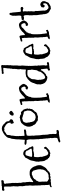

<svg xmlns="http://www.w3.org/2000/svg" viewBox="1084 -1994 1066 3327"><g transform="rotate(-90 1616.5 -331.0)"><path d="M123 -302.7Q123 -288.1 133.8 -288.1Q138.7 -288.1 141.6 -292.5Q144.5 -296.9 153.8 -303.2Q163.1 -309.6 177.2 -317.9Q191.4 -326.2 203.1 -336.9Q205.1 -335.9 210 -335.9Q214.8 -335.9 219.7 -338.9Q224.6 -341.8 235.8 -345.7Q247.1 -349.6 270.5 -349.6Q293.9 -349.6 303.2 -349.1Q312.5 -348.6 319.3 -345.7Q326.2 -342.8 328.1 -343.3Q330.1 -343.8 332 -342.3Q334 -340.8 335 -339.4Q335.9 -337.9 337.9 -336.4Q339.8 -335 341.8 -335.4Q343.8 -335.9 345.2 -335Q346.7 -334 351.6 -329.1Q356.4 -324.2 361.3 -318.8Q366.2 -313.5 371.1 -307.6Q376 -301.8 379.4 -298.3Q382.8 -294.9 385.7 -286.1Q388.7 -277.3 393.6 -273.4Q395.5 -266.6 397 -260.3Q398.4 -253.9 400.4 -248L404.3 -243.2Q405.3 -240.2 408.2 -232.9Q411.1 -225.6 412.6 -218.3Q414.1 -210.9 415.5 -204.1Q417 -197.3 417 -189.5V-171.9Q417 -161.1 415 -150.4L411.1 -147.5Q409.2 -142.6 409.2 -137.7Q409.2 -132.8 400.4 -124Q395.5 -114.3 390.1 -101.1Q384.8 -87.9 374 -83Q374 -78.1 372.1 -74.7Q370.1 -71.3 369.1 -66.4Q363.3 -64.5 361.3 -62.5Q359.4 -60.5 354.5 -61.5Q350.6 -59.6 350.1 -55.2Q349.6 -50.8 346.2 -50.8Q342.8 -50.8 338.4 -45.9Q334 -41 326.2 -41Q323.2 -30.3 314.9 -26.4Q306.6 -22.5 302.7 -11.7Q263.7 7.8 255.4 7.8Q247.1 7.8 239.3 2.9Q235.4 2.9 230.5 5.9Q225.6 8.8 219.2 10.7Q212.9 12.7 202.6 12.7Q192.4 12.7 189.5 9.8Q186.5 6.8 182.1 6.8Q177.7 6.8 174.8 11.2Q171.9 15.6 167 18.6Q155.3 14.6 139.2 14.6Q123 14.6 108.4 22.5Q104.5 19.5 100.6 19.5L84 22.5L76.2 19.5Q69.3 19.5 61.5 24.4Q53.7 29.3 53.7 30.8Q53.7 32.2 50.8 32.2Q47.9 32.2 36.1 28.3L35.2 21.5Q35.2 4.9 67.4 -2.9Q76.2 -4.9 81.1 -7.8Q74.2 -23.4 74.2 -37.1V-68.4L72.3 -72.3L74.2 -79.1L70.3 -94.7L72.3 -108.4L70.3 -122.1L72.3 -135.7Q72.3 -139.6 70.8 -144Q69.3 -148.4 67.9 -157.2Q66.4 -166 66.9 -180.2Q67.4 -194.3 66.4 -208L64.5 -222.7L66.4 -237.3L62.5 -296.9L66.4 -343.8L64.5 -349.6Q66.4 -351.6 66.4 -355Q66.4 -358.4 64.9 -361.8Q63.5 -365.2 62 -376Q60.5 -386.7 62 -407.2Q63.5 -427.7 55.7 -444.3V-458Q55.7 -468.8 51.8 -476.6Q54.7 -486.3 54.7 -501L53.7 -527.3Q52.7 -538.1 50.3 -547.9Q47.9 -557.6 47.9 -569.3L51.8 -584L49.8 -595.7L53.7 -629.9L49.8 -652.3V-665L45.9 -683.6L47.9 -694.3Q47.9 -696.3 45.9 -702.1L47.9 -709Q47.9 -728.5 46.9 -748Q45.9 -767.6 47.9 -788.1Q43 -790 35.6 -791.5Q28.3 -793 24.4 -797.9Q15.6 -795.9 7.8 -791.5Q0 -787.1 -6.8 -787.1Q-13.7 -787.1 -16.6 -789.1Q-19.5 -791 -20.5 -790.5Q-21.5 -790 -24.4 -792.5Q-27.3 -794.9 -27.3 -805.7Q-27.3 -816.4 -19 -823.2Q-10.7 -830.1 -2.4 -829.1Q5.9 -828.1 16.6 -828.1L22.5 -830.1L42 -829.1Q56.6 -829.1 60.5 -835.9Q65.4 -835 69.3 -835H79.1Q100.6 -835 125 -837.9L142.6 -841.8Q147.5 -841.8 150.9 -837.9Q154.3 -834 159.2 -832L153.3 -806.6Q145.5 -802.7 139.2 -799.3Q132.8 -795.9 125.5 -795.9Q118.2 -795.9 112.3 -797.9Q107.4 -795.9 104 -792Q100.6 -788.1 95.7 -786.1Q94.7 -783.2 95.2 -780.3Q95.7 -777.3 95.7 -773.4Q95.7 -769.5 93.8 -768.6Q101.6 -752.9 101.6 -742.2V-740.2L99.6 -739.3V-738.3Q103.5 -726.6 103 -715.3Q102.5 -704.1 104 -690.9Q105.5 -677.7 107.9 -665Q110.4 -652.3 110.4 -637.7L108.4 -621.1L110.4 -593.8L108.4 -565.4L112.3 -521.5L110.4 -508.8Q110.4 -500 113.3 -492.2Q121.1 -469.7 121.1 -448.2L119.1 -433.6Q119.1 -425.8 121.1 -418.9Q123 -412.1 124.5 -405.8Q126 -399.4 125.5 -393.6Q125 -387.7 125 -382.8L128.9 -349.6Q128.9 -347.7 127.4 -345.2Q126 -342.8 126.5 -339.4Q127 -335.9 127 -333L124 -318.4Q124 -314.5 127 -314.5Q123 -308.6 123 -302.7ZM323.2 -81.1Q344.7 -114.3 341.8 -140.6Q346.7 -149.4 346.7 -159.2L345.7 -197.3Q345.7 -208 341.3 -221.2Q336.9 -234.4 334 -245.1L332 -255.9Q330.1 -263.7 326.7 -271.5Q323.2 -279.3 322.3 -287.1Q311.5 -293.9 293.9 -311.5Q282.2 -309.6 271.5 -311.5Q260.7 -313.5 252.9 -310.5Q245.1 -307.6 239.3 -303.7Q233.4 -299.8 228 -297.9Q222.7 -295.9 218.3 -295.9Q213.9 -295.9 209.5 -293.9Q205.1 -292 203.1 -288.6Q201.2 -285.2 195.3 -287.1Q192.4 -282.2 189.9 -277.8Q187.5 -273.4 179.7 -273.4Q177.7 -264.6 172.4 -259.3Q167 -253.9 165 -245.1Q161.1 -242.2 157.2 -240.2Q153.3 -238.3 149.4 -235.4Q148.4 -221.7 140.6 -210.9Q128.9 -196.3 128.9 -175.8V-164.1L131.8 -154.3L130.9 -140.6Q130.9 -134.8 133.8 -120.1Q131.8 -116.2 131.8 -108.4L133.8 -77.1L131.8 -46.9Q139.6 -44.9 143.6 -38.6Q147.5 -32.2 156.2 -31.2Q157.2 -29.3 159.2 -27.8Q161.1 -26.4 163.1 -24.4Q170.9 -23.4 175.8 -20.5Q180.7 -17.6 187.5 -15.6Q211.9 -22.5 227.5 -22.5Q231.4 -19.5 234.4 -19.5Q237.3 -19.5 238.8 -21.5Q240.2 -23.4 243.2 -24.4Q246.1 -25.4 248.5 -24.4Q251 -23.4 252.9 -23.4L254.9 -24.4Q256.8 -24.4 257.8 -26.4Q259.8 -30.3 275.4 -35.2Q291 -40 293 -46.9Q295.9 -57.6 308.6 -64.5Q311.5 -66.4 318.4 -74.2L322.3 -76.2Q323.2 -77.1 323.2 -81.1Z M697.3 -391.6 725.6 -351.6V-349.6Q725.6 -335 733.9 -325.2Q742.2 -315.4 747.1 -301.8Q744.1 -297.9 741.2 -294.9Q738.3 -292 736.3 -287.1Q729.5 -285.2 726.6 -285.2L710.9 -286.1Q705.1 -286.1 701.2 -283.2Q696.3 -286.1 689.5 -286.1H677.7Q668 -286.1 661.1 -289.1Q657.2 -288.1 655.3 -283.2Q653.3 -278.3 641.6 -278.8Q629.9 -279.3 624.5 -277.8Q619.1 -276.4 616.2 -274.9Q613.3 -273.4 607.4 -273.4L587.9 -275.4H564.5Q555.7 -261.7 555.7 -203.1L562.5 -160.2L561.5 -139.6Q561.5 -128.9 563.5 -127Q570.3 -118.2 570.3 -107.9Q570.3 -97.7 575.7 -86.9Q581.1 -76.2 582.5 -69.8Q584 -63.5 587.9 -53.7Q591.8 -43.9 602.1 -35.6Q612.3 -27.3 625.5 -27.3Q638.7 -27.3 647.9 -34.7Q657.2 -42 662.6 -44.9Q668 -47.9 668.9 -47.4Q669.9 -46.9 673.3 -48.8Q676.8 -50.8 685.1 -58.6Q693.4 -66.4 695.3 -69.3Q697.3 -72.3 699.2 -77.6Q701.2 -83 704.6 -92.8Q708 -102.5 714.8 -102.5Q721.7 -102.5 729 -92.3Q736.3 -82 736.3 -71.8Q736.3 -61.5 725.1 -55.7Q713.9 -49.8 710.9 -39.1Q695.3 -32.2 692.9 -25.9Q690.4 -19.5 688 -18.1Q685.5 -16.6 684.6 -17.1Q683.6 -17.6 681.6 -17.6Q679.7 -17.6 679.7 -13.7Q673.8 -9.8 668 -3.9Q656.2 -7.8 644.5 0.5Q632.8 8.8 622.1 8.8Q611.3 8.8 602.5 1Q597.7 2.9 591.8 2.9Q585.9 2.9 580.1 4.9Q572.3 -2.9 562.5 -6.8Q552.7 -10.7 543 -15.6Q541 -21.5 538.6 -22Q536.1 -22.5 538.1 -29.3Q534.2 -31.2 530.8 -33.2Q527.3 -35.2 523.4 -37.1Q520.5 -43.9 512.7 -51.8V-64.5Q504.9 -67.4 502.4 -76.7Q500 -85.9 492.2 -90.8Q491.2 -102.5 487.8 -113.8Q484.4 -125 484.4 -136.7V-154.3L477.5 -195.3V-203.1L480.5 -211.9L477.5 -220.7L484.4 -261.7L488.3 -267.6Q493.2 -293 496.6 -313.5Q500 -334 510.3 -353Q520.5 -372.1 531.2 -389.2Q542 -406.2 544.9 -420.9Q574.2 -444.3 604.5 -460.9Q609.4 -459 612.3 -459L627.9 -461.9Q636.7 -461.9 648.4 -450.2L659.2 -452.1H663.1Q665 -449.2 665.5 -445.3Q666 -441.4 669.9 -440.4Q680.7 -431.6 683.1 -419.4Q685.5 -407.2 697.3 -400.4ZM669.9 -309.6 703.1 -316.4V-320.3Q703.1 -326.2 701.7 -332Q700.2 -337.9 699.2 -343.8Q693.4 -350.6 688 -354.5Q682.6 -358.4 683.6 -369.1Q674.8 -372.1 672.4 -381.8Q669.9 -391.6 668 -400.4Q666 -400.4 666 -404.3Q659.2 -409.2 656.2 -412.1Q645.5 -422.9 622.6 -422.9Q599.6 -422.9 593.3 -417.5Q586.9 -412.1 580.1 -388.2Q573.2 -364.3 567.9 -348.1Q562.5 -332 562.5 -315.4V-309.6L593.8 -305.7L616.2 -307.6L624 -305.7L639.6 -309.6L653.3 -307.6L661.1 -311.5Z M833 -402.3Q769.5 -402.3 769.5 -423.8Q769.5 -432.6 780.8 -436Q792 -439.5 798.8 -439.5L845.7 -433.6Q857.4 -433.6 857.9 -439.9Q858.4 -446.3 858.4 -455.1V-456.1L865.2 -553.7L863.3 -567.4L866.2 -575.2L865.2 -582Q865.2 -589.8 867.2 -598.6Q869.1 -607.4 870.6 -619.1Q872.1 -630.9 874 -651.9Q876 -672.9 885.7 -685.5V-689.5L892.6 -725.6Q898.4 -731.4 900.4 -737.8Q902.3 -744.1 907.2 -750L911.1 -751Q913.1 -755.9 915 -756.8Q917 -757.8 919.4 -760.3Q921.9 -762.7 922.4 -764.6Q922.9 -766.6 924.8 -767.6L927.7 -766.6Q934.6 -781.2 943.8 -784.2Q953.1 -787.1 953.1 -791Q953.1 -794.9 956.1 -794.9Q959 -794.9 962.4 -796.9Q965.8 -798.8 970.7 -802.2Q975.6 -805.7 984.4 -810.5Q993.2 -815.4 1004.9 -819.8Q1016.6 -824.2 1027.3 -830.1Q1028.3 -829.1 1033.2 -829.1L1050.8 -832Q1051.8 -832 1057.6 -831.1Q1063.5 -830.1 1077.6 -828.1Q1091.8 -826.2 1092.8 -822.3Q1095.7 -820.3 1100.1 -818.8Q1104.5 -817.4 1107.4 -815.4Q1109.4 -808.6 1115.2 -806.6Q1121.1 -804.7 1126 -802.7Q1127.9 -796.9 1132.3 -793.5Q1136.7 -790 1138.7 -784.2H1139.6Q1142.6 -784.2 1143.6 -782.2Q1144.5 -780.3 1146.5 -778.8Q1148.4 -777.3 1150.4 -776.9Q1152.3 -776.4 1154.3 -774.9Q1156.2 -773.4 1155.8 -771.5Q1155.3 -769.5 1156.2 -768.6L1160.2 -766.6Q1165 -761.7 1168 -756.3Q1170.9 -751 1175.8 -746.1V-742.2Q1174.8 -734.4 1177.2 -727.5Q1179.7 -720.7 1179.7 -714.4Q1179.7 -708 1178.7 -705.1Q1168.9 -692.4 1155.3 -692.4Q1149.4 -696.3 1149.9 -701.2Q1150.4 -706.1 1150.4 -711.4Q1150.4 -716.8 1148.4 -717.8Q1146.5 -718.8 1146.5 -726.6V-727.5Q1145.5 -730.5 1139.2 -736.3Q1132.8 -742.2 1130.9 -744.6Q1128.9 -747.1 1124.5 -752.9Q1120.1 -758.8 1118.2 -760.7L1111.3 -762.7Q1107.4 -765.6 1104 -769Q1100.6 -772.5 1094.7 -771.5Q1088.9 -779.3 1079.1 -782.2Q1069.3 -785.2 1061.5 -792Q1041 -786.1 1033.7 -786.1Q1026.4 -786.1 1020 -789.1Q1013.7 -792 1011.2 -792Q1008.8 -792 1007.8 -790Q1006.8 -788.1 1003.4 -784.7Q1000 -781.2 993.2 -777.3Q986.3 -773.4 981.4 -768.6H977.5V-764.6Q974.6 -762.7 963.4 -757.8Q952.1 -752.9 949.2 -750Q947.3 -747.1 948.2 -743.7Q949.2 -740.2 942.4 -742.2Q940.4 -689.5 927.7 -657.2Q929.7 -647.5 929.7 -641.1Q929.7 -634.8 926.8 -627.9Q923.8 -621.1 923.8 -619.1L925.8 -613.3L921.9 -596.7L922.9 -585Q922.9 -580.1 919.9 -577.1Q922.9 -572.3 922.9 -568.4L919.9 -547.9L923.8 -527.3L921.9 -507.8L925.8 -460.9Q925.8 -452.1 923.8 -442.4Q928.7 -438.5 938.5 -438.5L1027.3 -448.2Q1037.1 -438.5 1039.1 -426.8Q1028.3 -416 1023.4 -415.5Q1018.6 -415 1010.3 -412.6Q1002 -410.2 999.5 -409.2Q997.1 -408.2 992.2 -408.2L977.5 -410.2Q966.8 -410.2 957 -405.3Q947.3 -400.4 935.5 -402.3Q934.6 -402.3 931.6 -393.1Q928.7 -383.8 927.2 -379.4Q925.8 -375 925.8 -374L927.7 -367.2L925.8 -349.6L929.7 -302.7L927.7 -281.2Q927.7 -276.4 929.2 -270.5Q930.7 -264.6 932.1 -251Q933.6 -237.3 933.6 -214.4Q933.6 -191.4 935.5 -174.3Q937.5 -157.2 939.5 -146.5Q941.4 -135.7 942.9 -125Q944.3 -114.3 943.8 -102.5Q943.4 -90.8 944.3 -79.1L947.3 -57.6Q947.3 -55.7 944.3 -55.7Q949.2 -43 949.2 -30.8Q949.2 -18.6 953.1 -11.2Q957 -3.9 957 3.9L955.1 22.5L959 49.8V60.5L957 100.6Q957 112.3 961.9 113.3Q966.8 114.3 970.7 116.2Q974.6 118.2 975.1 119.1Q975.6 120.1 979.5 120.1L1013.7 114.3L1017.6 115.2Q1028.3 126 1028.3 132.8Q1028.3 146.5 1013.2 152.8Q998 159.2 981.4 159.2L967.8 157.2Q961.9 157.2 955.6 158.7Q949.2 160.2 941.4 161.1Q933.6 162.1 921.9 162.6Q910.2 163.1 902.3 169.9Q900.4 168 896.5 168Q892.6 168 890.6 166Q886.7 168 881.8 168.9Q877 169.9 874 173.8H871.1Q867.2 173.8 860.4 171.9Q860.4 175.8 856.4 175.8H851.6Q843.8 175.8 841.8 181.6H835.9Q829.1 182.6 820.8 179.2Q812.5 175.8 812.5 165Q812.5 154.3 820.3 153.3Q828.1 152.3 835.9 149.4L839.8 144.5Q858.4 138.7 869.1 136.7Q879.9 134.8 885.7 129.4Q891.6 124 891.6 85L885.7 34.2L889.6 12.7L883.8 -9.8L885.7 -18.6L881.8 -28.3Q880.9 -30.3 881.3 -33.2Q881.8 -36.1 881.8 -42V-57.6Q881.8 -67.4 879.9 -76.2L876 -81.1L877.9 -90.8L876 -91.8L877.9 -96.7Q877.9 -101.6 877 -105.5Q872.1 -117.2 873 -130.9Q874 -144.5 872.1 -152.3Q870.1 -160.2 872.1 -168L866.2 -200.2L868.2 -213.9L865.2 -257.8L863.3 -292L865.2 -336.9Q865.2 -373 852.5 -402.3Z M1363.3 -471.7Q1370.1 -471.7 1370.1 -465.8Q1370.1 -463.9 1374.5 -459Q1378.9 -454.1 1382.3 -452.6Q1385.7 -451.2 1385.7 -438.5V-435.5L1389.6 -431.6Q1393.6 -420.9 1394.5 -409.7Q1395.5 -398.4 1400.4 -386.7Q1398.4 -384.8 1395.5 -377.4Q1392.6 -370.1 1392.6 -367.2Q1392.6 -364.3 1395.5 -363.3Q1398.4 -362.3 1398.4 -356Q1398.4 -349.6 1394 -342.3Q1389.6 -335 1389.6 -327.1L1390.6 -318.4Q1390.6 -310.5 1385.3 -302.2Q1379.9 -293.9 1372.1 -292Q1370.1 -290 1370.6 -288.6Q1371.1 -287.1 1371.1 -284.2Q1371.1 -281.2 1368.2 -280.3V-279.3Q1368.2 -277.3 1362.8 -274.4Q1357.4 -271.5 1353 -266.6Q1348.6 -261.7 1343.8 -257.8V-253.9Q1343.8 -248 1340.3 -245.6Q1336.9 -243.2 1335.9 -238.3Q1316.4 -228.5 1306.6 -218.8H1291Q1287.1 -218.8 1282.2 -214.8Q1277.3 -210.9 1272.9 -209Q1268.6 -207 1262.2 -206.5Q1255.9 -206.1 1251 -205.1L1249 -207Q1249 -205.1 1246.1 -205.1L1232.4 -209L1207 -207L1181.6 -212.9Q1179.7 -216.8 1176.8 -219.7Q1173.8 -222.7 1171.9 -227.5L1155.3 -232.4Q1153.3 -234.4 1151.9 -237.8Q1150.4 -241.2 1147 -241.2Q1143.6 -241.2 1140.6 -240.2Q1137.7 -243.2 1138.7 -246.1Q1139.6 -249 1134.8 -249Q1129.9 -249 1129.9 -252.9Q1129.9 -256.8 1125 -255.9Q1124 -259.8 1122.1 -262.7Q1113.3 -275.4 1113.3 -284.2Q1111.3 -288.1 1108.4 -289.1Q1105.5 -290 1103.5 -292Q1084 -335 1084 -357.4Q1084 -379.9 1086.4 -390.1Q1088.9 -400.4 1092.3 -409.2Q1095.7 -418 1100.6 -426.8Q1105.5 -435.5 1109.4 -448.2Q1117.2 -451.2 1119.6 -459Q1122.1 -466.8 1125.5 -468.8Q1128.9 -470.7 1130.4 -470.7Q1131.8 -470.7 1133.3 -472.2Q1134.8 -473.6 1134.3 -475.1Q1133.8 -476.6 1135.3 -479Q1136.7 -481.4 1144 -487.8Q1151.4 -494.1 1153.8 -496.1Q1156.2 -498 1159.7 -498.5Q1163.1 -499 1167 -501Q1170.9 -502.9 1176.3 -505.9Q1181.6 -508.8 1191.9 -511.2Q1202.1 -513.7 1215.8 -514.6Q1229.5 -515.6 1242.2 -523.4Q1253.9 -518.6 1266.6 -516.1Q1279.3 -513.7 1291 -510.7Q1292 -505.9 1293.9 -503.4Q1295.9 -501 1296.9 -496.1L1330.1 -501Q1335 -501 1347.7 -489.7Q1360.4 -478.5 1358.4 -473.6Q1360.4 -471.7 1363.3 -471.7ZM1274.4 -249Q1285.2 -256.8 1294.9 -255.9Q1296.9 -260.7 1301.3 -262.2Q1305.7 -263.7 1312 -269Q1318.4 -274.4 1323.2 -283.7Q1328.1 -293 1336.9 -297.9Q1338.9 -305.7 1343.8 -311Q1348.6 -316.4 1353 -321.8Q1357.4 -327.1 1358.9 -335.4Q1360.4 -343.8 1362.3 -357.4Q1364.3 -371.1 1364.3 -384.8Q1364.3 -398.4 1359.9 -403.3Q1355.5 -408.2 1354.5 -414.1Q1353.5 -419.9 1354 -423.3Q1354.5 -426.8 1354.5 -431.6V-434.6Q1348.6 -440.4 1343.3 -443.8Q1337.9 -447.3 1333 -452.1Q1310.5 -453.1 1291.5 -460.9Q1272.5 -468.8 1251 -471.7Q1240.2 -478.5 1231.4 -478.5Q1222.7 -478.5 1219.7 -478Q1216.8 -477.5 1214.8 -476.6Q1212.9 -475.6 1210.9 -474.1Q1209 -472.7 1205.6 -471.2Q1202.1 -469.7 1198.7 -470.2Q1195.3 -470.7 1190.9 -469.2Q1186.5 -467.8 1181.2 -463.9Q1175.8 -460 1170.9 -458Q1168.9 -451.2 1164.6 -446.8Q1160.2 -442.4 1155.8 -428.2Q1151.4 -414.1 1151.4 -404.8Q1151.4 -395.5 1158.2 -361.3L1156.2 -359.4Q1158.2 -350.6 1160.6 -344.2Q1163.1 -337.9 1164.6 -333Q1166 -328.1 1165.5 -325.7Q1165 -323.2 1165 -320.3L1168.9 -304.7V-303.7L1172.9 -299.8V-295.9Q1172.9 -293.9 1175.8 -290.5Q1178.7 -287.1 1178.7 -279.3Q1184.6 -275.4 1190.4 -268.1Q1196.3 -260.7 1202.6 -256.8Q1209 -252.9 1221.7 -251.5Q1234.4 -250 1245.1 -245.1Q1260.7 -249 1274.4 -249ZM1286.1 -627.9Q1276.4 -639.6 1276.4 -648.4Q1276.4 -657.2 1278.3 -663.1V-664.1Q1278.3 -667 1281.2 -668.9Q1288.1 -671.9 1288.1 -675.8Q1288.1 -679.7 1290 -681.6Q1293 -689.5 1305.2 -695.8Q1317.4 -702.1 1326.7 -702.1Q1335.9 -702.1 1338.4 -697.8Q1340.8 -693.4 1345.2 -689.5Q1349.6 -685.5 1352.1 -686.5Q1354.5 -687.5 1356.9 -679.7Q1359.4 -671.9 1359.4 -670.4Q1359.4 -668.9 1356 -662.6Q1352.5 -656.2 1350.6 -653.8Q1348.6 -651.4 1343.3 -648.4Q1337.9 -645.5 1333.5 -642.6Q1329.1 -639.6 1325.7 -634.8Q1322.3 -629.9 1317.4 -627.9ZM1210.9 -683.6 1211.9 -663.1Q1211.9 -655.3 1207 -651.9Q1202.1 -648.4 1200.2 -646Q1198.2 -643.6 1195.8 -642.1Q1193.4 -640.6 1192.4 -637.7H1189.5Q1181.6 -638.7 1171.4 -631.3Q1161.1 -624 1156.2 -624Q1145.5 -624 1140.6 -639.6Q1134.8 -654.3 1134.8 -663.1Q1134.8 -671.9 1138.7 -677.7Q1152.3 -680.7 1159.7 -690.4Q1167 -700.2 1178.7 -705.1Q1189.5 -702.1 1196.3 -695.8Q1203.1 -689.5 1210.9 -683.6Z M1572.3 -461.9 1569.3 -447.3Q1569.3 -436.5 1581.1 -430.7Q1584 -431.6 1590.8 -438Q1597.7 -444.3 1612.3 -456.5Q1627 -468.8 1628.9 -475.6Q1636.7 -480.5 1647.5 -489.7Q1658.2 -499 1660.2 -502H1664.1Q1682.6 -520.5 1709.5 -527.8Q1736.3 -535.2 1745.1 -535.2Q1773.4 -535.2 1792 -513.7Q1795.9 -507.8 1800.3 -501.5Q1804.7 -495.1 1812.5 -487.3Q1818.4 -483.4 1820.8 -469.2Q1823.2 -455.1 1827.1 -449.2Q1825.2 -445.3 1821.8 -438Q1818.4 -430.7 1814 -423.3Q1809.6 -416 1806.2 -409.7Q1802.7 -403.3 1800.3 -401.4Q1797.9 -399.4 1789.1 -394Q1780.3 -388.7 1777.3 -382.8Q1776.4 -381.8 1768.1 -379.9Q1759.8 -377.9 1757.8 -376H1755.9Q1752.9 -375 1752.4 -377.9Q1752 -380.9 1750 -382.8H1746.1Q1738.3 -382.8 1735.4 -386.7L1726.6 -394.5Q1732.4 -410.2 1742.2 -419.9Q1750 -418 1756.8 -418Q1772.5 -418 1781.2 -445.3Q1775.4 -455.1 1772.9 -463.9Q1770.5 -472.7 1764.6 -483.9Q1758.8 -495.1 1739.7 -495.1Q1720.7 -495.1 1709 -485.8Q1697.3 -476.6 1694.3 -465.8Q1685.5 -461.9 1678.7 -453.6Q1671.9 -445.3 1661.1 -438.5Q1650.4 -431.6 1650.4 -430.2Q1650.4 -428.7 1649.9 -427.7Q1649.4 -426.8 1647 -425.8Q1644.5 -424.8 1638.7 -421.9Q1636.7 -418.9 1635.7 -415.5Q1634.8 -412.1 1632.8 -408.2Q1627.9 -407.2 1624.5 -403.8Q1621.1 -400.4 1616.2 -399.4L1617.2 -390.6Q1617.2 -377.9 1599.6 -360.4L1603.5 -347.7V-346.7Q1599.6 -340.8 1598.1 -333Q1596.7 -325.2 1590.8 -320.3Q1585.9 -295.9 1585.9 -263.7L1586.9 -186.5Q1586.9 -181.6 1587.9 -171.4Q1588.9 -161.1 1590.3 -141.6Q1591.8 -122.1 1595.7 -115.2L1594.7 -111.3Q1595.7 -109.4 1595.7 -100.1Q1595.7 -90.8 1599.1 -80.6Q1602.5 -70.3 1599.6 -58.6Q1602.5 -50.8 1615.2 -50.8Q1627.9 -50.8 1632.8 -54.7H1633.8Q1637.7 -54.7 1637.2 -57.6Q1636.7 -60.5 1638.7 -63.5Q1642.6 -65.4 1648.9 -65.4Q1655.3 -65.4 1659.2 -57.6Q1663.1 -49.8 1663.1 -43.5Q1663.1 -37.1 1662.1 -34.2Q1653.3 -27.3 1642.6 -28.3Q1639.6 -26.4 1636.2 -22.9Q1632.8 -19.5 1627 -16.6Q1621.1 -13.7 1603.5 -14.2Q1585.9 -14.6 1578.6 -12.2Q1571.3 -9.8 1569.8 -8.8Q1568.4 -7.8 1563 -6.3Q1557.6 -4.9 1548.8 -4.9Q1540 -4.9 1533.2 1H1531.2Q1528.3 1 1527.3 -0.5Q1526.4 -2 1524.4 -2.9Q1514.6 -1 1508.8 -1Q1502.9 -1 1500 -2.9Q1502 -29.3 1541 -38.1Q1541 -43 1544.9 -43.9V-45.9Q1544.9 -56.6 1541 -67.4Q1537.1 -78.1 1537.1 -89.8L1539.1 -102.5L1533.2 -133.8L1535.2 -151.4L1529.3 -208L1531.2 -248Q1531.2 -253.9 1531.2 -259.8L1525.4 -287.1L1527.3 -303.7L1525.4 -335L1527.3 -358.4L1524.4 -392.6Q1523.4 -404.3 1523.9 -416Q1524.4 -427.7 1524.4 -439.5L1521.5 -458Q1521.5 -469.7 1519.5 -485.4Q1513.7 -483.4 1506.3 -484.9Q1499 -486.3 1495.1 -478.5Q1491.2 -481.4 1490.2 -481.4L1475.6 -475.6Q1474.6 -480.5 1470.2 -479.5Q1465.8 -478.5 1462.9 -478.5H1461.9Q1460 -487.3 1460 -490.2Q1460 -505.9 1475.6 -505.9L1487.3 -508.8Q1518.6 -517.6 1532.7 -522.5Q1546.9 -527.3 1550.8 -526.4Q1554.7 -525.4 1558.6 -519.5Q1562.5 -513.7 1564.5 -506.8Q1566.4 -500 1566.9 -492.7Q1567.4 -485.4 1568.4 -478.5Z M2158.2 -43 2186.5 -51.8Q2205.1 -43.9 2205.1 -33.2Q2205.1 -11.7 2145.5 -11.7Q2140.6 -11.7 2134.8 -10.3Q2128.9 -8.8 2122.6 -7.8Q2116.2 -6.8 2109.9 -7.3Q2103.5 -7.8 2098.1 -6.3Q2092.8 -4.9 2085 -1Q2077.1 2.9 2071.3 2.9Q2065.4 2.9 2060.5 -3.9Q2055.7 -10.7 2055.7 -17.6Q2055.7 -24.4 2060.1 -27.3Q2064.5 -30.3 2069.8 -33.2Q2075.2 -36.1 2081.5 -38.6Q2087.9 -41 2090.8 -44.9Q2088.9 -71.3 2085.9 -97.7Q2083 -124 2080.1 -150.4Q2075.2 -155.3 2071.3 -155.3Q2067.4 -155.3 2061.5 -156.2Q2057.6 -151.4 2057.6 -136.7Q2053.7 -133.8 2047.9 -126Q2042 -118.2 2029.8 -102.5Q2017.6 -86.9 2011.7 -88.9Q2008.8 -81.1 1996.6 -72.8Q1984.4 -64.5 1981.4 -64.5L1969.7 -66.4Q1966.8 -66.4 1967.8 -61.5Q1968.8 -56.6 1966.8 -54.7Q1961.9 -52.7 1960 -48.8L1938.5 -43Q1915 -43 1876 -60.5Q1872.1 -61.5 1869.1 -66.9Q1866.2 -72.3 1861.3 -72.3H1857.4Q1852.5 -83 1844.7 -88.4Q1836.9 -93.8 1835 -108.4Q1829.1 -108.4 1829.6 -112.8Q1830.1 -117.2 1828.1 -120.1L1825.2 -122.1Q1824.2 -125 1824.2 -131.3Q1824.2 -137.7 1823.2 -140.6L1819.3 -142.6Q1818.4 -144.5 1818.8 -147.9Q1819.3 -151.4 1819.3 -153.3L1815.4 -165L1819.3 -189.5L1817.4 -209Q1817.4 -222.7 1827.6 -249.5Q1837.9 -276.4 1840.8 -279.3Q1839.8 -293.9 1847.2 -301.3Q1854.5 -308.6 1855.5 -323.2Q1861.3 -330.1 1866.2 -336.9Q1871.1 -343.8 1878.4 -351.6Q1885.7 -359.4 1894.5 -367.2Q1903.3 -375 1911.1 -384.8Q1917 -384.8 1933.1 -396.5Q1949.2 -408.2 1951.2 -410.2Q1961.9 -410.2 1979.5 -415Q1997.1 -419.9 2023.4 -419.9Q2049.8 -419.9 2070.3 -413.1Q2076.2 -423.8 2076.2 -435.5V-458L2078.1 -468.8L2076.2 -481.4L2083 -506.8L2078.1 -533.2L2080.1 -564.5Q2080.1 -572.3 2085 -577.1Q2082 -581.1 2082 -586.9Q2082 -592.8 2084.5 -597.2Q2086.9 -601.6 2086.9 -603.5L2085 -615.2V-640.6Q2085 -649.4 2086.9 -653.8Q2088.9 -658.2 2090.8 -665L2089.8 -679.7L2093.8 -700.2Q2094.7 -705.1 2094.2 -710.9Q2093.8 -716.8 2093.8 -722.7Q2093.8 -728.5 2095.2 -734.4Q2096.7 -740.2 2097.7 -744.6Q2098.6 -749 2098.1 -752.4Q2097.7 -755.9 2097.7 -760.3Q2097.7 -764.6 2099.1 -766.1Q2100.6 -767.6 2102.1 -774.4Q2103.5 -781.2 2102.5 -789.1Q2101.6 -796.9 2103.5 -804.7Q2095.7 -807.6 2088.9 -807.6L2050.8 -803.7L2038.1 -804.7Q2033.2 -804.7 2029.3 -801.8Q2025.4 -798.8 2018.6 -798.8L2002 -802.7L1999 -823.2L2000 -828.1Q2007.8 -833 2018.1 -832.5Q2028.3 -832 2036.1 -832Q2043.9 -832 2049.3 -833.5Q2054.7 -835 2060.5 -835.9Q2066.4 -836.9 2069.8 -836.4Q2073.2 -835.9 2083 -835.9Q2092.8 -835.9 2106.4 -839.8Q2120.1 -843.8 2135.7 -843.8H2141.6Q2146.5 -836.9 2149.9 -833.5Q2153.3 -830.1 2153.3 -820.3L2149.4 -802.7L2151.4 -793.9L2149.4 -772.5L2151.4 -726.6Q2151.4 -713.9 2147.5 -705.1Q2149.4 -701.2 2149.4 -697.3Q2149.4 -693.4 2151.4 -688.5Q2145.5 -670.9 2145.5 -663.1L2147.5 -657.2L2143.6 -636.7L2145.5 -619.1L2144.5 -560.5L2140.6 -533.2L2141.6 -521.5L2140.6 -508.8L2144.5 -481.4L2138.7 -402.3Q2138.7 -397.5 2140.6 -393.6Q2136.7 -381.8 2136.7 -378.9V-371.1Q2136.7 -366.2 2137.7 -360.4L2138.7 -347.7L2136.7 -336.9Q2136.7 -312.5 2138.7 -291L2141.6 -252L2140.6 -225.6Q2140.6 -210.9 2147.5 -198.2Q2143.6 -190.4 2143.6 -189.5V-186.5Q2148.4 -137.7 2148.4 -120.1V-97.7Q2148.4 -93.8 2147.5 -88.9L2143.6 -76.2Q2143.6 -68.4 2146.5 -60.5Q2149.4 -52.7 2147.5 -44.9Q2153.3 -43 2158.2 -43ZM2073.2 -300.8 2072.3 -311.5Q2072.3 -317.4 2074.2 -323.2Q2073.2 -328.1 2070.3 -330.1Q2067.4 -332 2067.4 -336.9L2068.4 -360.4Q2068.4 -366.2 2065.4 -371.1Q2068.4 -377 2068.4 -380.9L2067.4 -384.8Q2045.9 -389.6 2014.2 -389.6Q1982.4 -389.6 1977.5 -387.7Q1972.7 -385.7 1971.2 -383.8Q1969.7 -381.8 1967.8 -380.4Q1965.8 -378.9 1962.9 -378.9Q1960 -378.9 1956.5 -377Q1953.1 -375 1950.2 -370.6Q1947.3 -366.2 1942.4 -365.2Q1938.5 -360.4 1936 -355Q1933.6 -349.6 1926.8 -347.7Q1925.8 -336.9 1918.9 -329.1Q1912.1 -321.3 1910.2 -315.4Q1908.2 -309.6 1908.7 -307.1Q1909.2 -304.7 1909.2 -302.7L1905.3 -293L1907.2 -287.1Q1907.2 -265.6 1900.9 -244.1Q1894.5 -222.7 1894.5 -200.2L1898.4 -177.7L1896.5 -166Q1896.5 -161.1 1897.9 -156.7Q1899.4 -152.3 1900.4 -144.5Q1904.3 -118.2 1910.2 -105.5Q1919.9 -81.1 1941.4 -81.1H1944.3Q1951.2 -82 1959 -86.9Q1966.8 -91.8 1976.6 -95.7Q1986.3 -99.6 1988.3 -101.6Q1991.2 -105.5 1993.2 -109.4Q1995.1 -113.3 1997.1 -116.2Q2000 -118.2 2001.5 -118.2Q2002.9 -118.2 2008.3 -124.5Q2013.7 -130.9 2017.6 -140.6L2028.3 -147.5Q2032.2 -161.1 2041 -171.9Q2037.1 -175.8 2037.1 -181.6Q2039.1 -185.5 2043.9 -193.8Q2048.8 -202.1 2049.8 -210Q2054.7 -210.9 2056.6 -214.8Q2058.6 -218.8 2061.5 -220.7Q2061.5 -248 2067.4 -253.9L2066.4 -260.7Q2066.4 -281.2 2069.8 -288.1Q2073.2 -294.9 2073.2 -300.8Z M2473.6 -391.6 2502 -351.6V-349.6Q2502 -335 2510.3 -325.2Q2518.6 -315.4 2523.4 -301.8Q2520.5 -297.9 2517.6 -294.9Q2514.6 -292 2512.7 -287.1Q2505.9 -285.2 2502.9 -285.2L2487.3 -286.1Q2481.4 -286.1 2477.5 -283.2Q2472.7 -286.1 2465.8 -286.1H2454.1Q2444.3 -286.1 2437.5 -289.1Q2433.6 -288.1 2431.6 -283.2Q2429.7 -278.3 2418 -278.8Q2406.2 -279.3 2400.9 -277.8Q2395.5 -276.4 2392.6 -274.9Q2389.6 -273.4 2383.8 -273.4L2364.3 -275.4H2340.8Q2332 -261.7 2332 -203.1L2338.9 -160.2L2337.9 -139.6Q2337.9 -128.9 2339.8 -127Q2346.7 -118.2 2346.7 -107.9Q2346.7 -97.7 2352.1 -86.9Q2357.4 -76.2 2358.9 -69.8Q2360.4 -63.5 2364.3 -53.7Q2368.2 -43.9 2378.4 -35.6Q2388.7 -27.3 2401.9 -27.3Q2415 -27.3 2424.3 -34.7Q2433.6 -42 2439 -44.9Q2444.3 -47.9 2445.3 -47.4Q2446.3 -46.9 2449.7 -48.8Q2453.1 -50.8 2461.4 -58.6Q2469.7 -66.4 2471.7 -69.3Q2473.6 -72.3 2475.6 -77.6Q2477.5 -83 2481 -92.8Q2484.4 -102.5 2491.2 -102.5Q2498 -102.5 2505.4 -92.3Q2512.7 -82 2512.7 -71.8Q2512.7 -61.5 2501.5 -55.7Q2490.2 -49.8 2487.3 -39.1Q2471.7 -32.2 2469.2 -25.9Q2466.8 -19.5 2464.4 -18.1Q2461.9 -16.6 2460.9 -17.1Q2460 -17.6 2458 -17.6Q2456.1 -17.6 2456.1 -13.7Q2450.2 -9.8 2444.3 -3.9Q2432.6 -7.8 2420.9 0.5Q2409.2 8.8 2398.4 8.8Q2387.7 8.8 2378.9 1Q2374 2.9 2368.2 2.9Q2362.3 2.9 2356.4 4.9Q2348.6 -2.9 2338.9 -6.8Q2329.1 -10.7 2319.3 -15.6Q2317.4 -21.5 2314.9 -22Q2312.5 -22.5 2314.5 -29.3Q2310.5 -31.2 2307.1 -33.2Q2303.7 -35.2 2299.8 -37.1Q2296.9 -43.9 2289.1 -51.8V-64.5Q2281.2 -67.4 2278.8 -76.7Q2276.4 -85.9 2268.6 -90.8Q2267.6 -102.5 2264.2 -113.8Q2260.7 -125 2260.7 -136.7V-154.3L2253.9 -195.3V-203.1L2256.8 -211.9L2253.9 -220.7L2260.7 -261.7L2264.6 -267.6Q2269.5 -293 2272.9 -313.5Q2276.4 -334 2286.6 -353Q2296.9 -372.1 2307.6 -389.2Q2318.4 -406.2 2321.3 -420.9Q2350.6 -444.3 2380.9 -460.9Q2385.7 -459 2388.7 -459L2404.3 -461.9Q2413.1 -461.9 2424.8 -450.2L2435.5 -452.1H2439.5Q2441.4 -449.2 2441.9 -445.3Q2442.4 -441.4 2446.3 -440.4Q2457 -431.6 2459.5 -419.4Q2461.9 -407.2 2473.6 -400.4ZM2446.3 -309.6 2479.5 -316.4V-320.3Q2479.5 -326.2 2478 -332Q2476.6 -337.9 2475.6 -343.8Q2469.7 -350.6 2464.4 -354.5Q2459 -358.4 2460 -369.1Q2451.2 -372.1 2448.7 -381.8Q2446.3 -391.6 2444.3 -400.4Q2442.4 -400.4 2442.4 -404.3Q2435.5 -409.2 2432.6 -412.1Q2421.9 -422.9 2398.9 -422.9Q2376 -422.9 2369.6 -417.5Q2363.3 -412.1 2356.4 -388.2Q2349.6 -364.3 2344.2 -348.1Q2338.9 -332 2338.9 -315.4V-309.6L2370.1 -305.7L2392.6 -307.6L2400.4 -305.7L2416 -309.6L2429.7 -307.6L2437.5 -311.5Z M2671.9 -461.9 2668.9 -447.3Q2668.9 -436.5 2680.7 -430.7Q2683.6 -431.6 2690.4 -438Q2697.3 -444.3 2711.9 -456.5Q2726.6 -468.8 2728.5 -475.6Q2736.3 -480.5 2747.1 -489.7Q2757.8 -499 2759.8 -502H2763.7Q2782.2 -520.5 2809.1 -527.8Q2835.9 -535.2 2844.7 -535.2Q2873 -535.2 2891.6 -513.7Q2895.5 -507.8 2899.9 -501.5Q2904.3 -495.1 2912.1 -487.3Q2918 -483.4 2920.4 -469.2Q2922.9 -455.1 2926.8 -449.2Q2924.8 -445.3 2921.4 -438Q2918 -430.7 2913.6 -423.3Q2909.2 -416 2905.8 -409.7Q2902.3 -403.3 2899.9 -401.4Q2897.5 -399.4 2888.7 -394Q2879.9 -388.7 2877 -382.8Q2876 -381.8 2867.7 -379.9Q2859.4 -377.9 2857.4 -376H2855.5Q2852.5 -375 2852.1 -377.9Q2851.6 -380.9 2849.6 -382.8H2845.7Q2837.9 -382.8 2835 -386.7L2826.2 -394.5Q2832 -410.2 2841.8 -419.9Q2849.6 -418 2856.4 -418Q2872.1 -418 2880.9 -445.3Q2875 -455.1 2872.6 -463.9Q2870.1 -472.7 2864.3 -483.9Q2858.4 -495.1 2839.4 -495.1Q2820.3 -495.1 2808.6 -485.8Q2796.9 -476.6 2793.9 -465.8Q2785.2 -461.9 2778.3 -453.6Q2771.5 -445.3 2760.7 -438.5Q2750 -431.6 2750 -430.2Q2750 -428.7 2749.5 -427.7Q2749 -426.8 2746.6 -425.8Q2744.1 -424.8 2738.3 -421.9Q2736.3 -418.9 2735.4 -415.5Q2734.4 -412.1 2732.4 -408.2Q2727.5 -407.2 2724.1 -403.8Q2720.7 -400.4 2715.8 -399.4L2716.8 -390.6Q2716.8 -377.9 2699.2 -360.4L2703.1 -347.7V-346.7Q2699.2 -340.8 2697.8 -333Q2696.3 -325.2 2690.4 -320.3Q2685.5 -295.9 2685.5 -263.7L2686.5 -186.5Q2686.5 -181.6 2687.5 -171.4Q2688.5 -161.1 2689.9 -141.6Q2691.4 -122.1 2695.3 -115.2L2694.3 -111.3Q2695.3 -109.4 2695.3 -100.1Q2695.3 -90.8 2698.7 -80.6Q2702.1 -70.3 2699.2 -58.6Q2702.1 -50.8 2714.8 -50.8Q2727.5 -50.8 2732.4 -54.7H2733.4Q2737.3 -54.7 2736.8 -57.6Q2736.3 -60.5 2738.3 -63.5Q2742.2 -65.4 2748.5 -65.4Q2754.9 -65.4 2758.8 -57.6Q2762.7 -49.8 2762.7 -43.5Q2762.7 -37.1 2761.7 -34.2Q2752.9 -27.3 2742.2 -28.3Q2739.3 -26.4 2735.8 -22.9Q2732.4 -19.5 2726.6 -16.6Q2720.7 -13.7 2703.1 -14.2Q2685.5 -14.6 2678.2 -12.2Q2670.9 -9.8 2669.4 -8.8Q2668 -7.8 2662.6 -6.3Q2657.2 -4.9 2648.4 -4.9Q2639.6 -4.9 2632.8 1H2630.9Q2627.9 1 2627 -0.5Q2626 -2 2624 -2.9Q2614.3 -1 2608.4 -1Q2602.5 -1 2599.6 -2.9Q2601.6 -29.3 2640.6 -38.1Q2640.6 -43 2644.5 -43.9V-45.9Q2644.5 -56.6 2640.6 -67.4Q2636.7 -78.1 2636.7 -89.8L2638.7 -102.5L2632.8 -133.8L2634.8 -151.4L2628.9 -208L2630.9 -248Q2630.9 -253.9 2630.9 -259.8L2625 -287.1L2627 -303.7L2625 -335L2627 -358.4L2624 -392.6Q2623 -404.3 2623.5 -416Q2624 -427.7 2624 -439.5L2621.1 -458Q2621.1 -469.7 2619.1 -485.4Q2613.3 -483.4 2606 -484.9Q2598.6 -486.3 2594.7 -478.5Q2590.8 -481.4 2589.8 -481.4L2575.2 -475.6Q2574.2 -480.5 2569.8 -479.5Q2565.4 -478.5 2562.5 -478.5H2561.5Q2559.6 -487.3 2559.6 -490.2Q2559.6 -505.9 2575.2 -505.9L2586.9 -508.8Q2618.2 -517.6 2632.3 -522.5Q2646.5 -527.3 2650.4 -526.4Q2654.3 -525.4 2658.2 -519.5Q2662.1 -513.7 2664.1 -506.8Q2666 -500 2666.5 -492.7Q2667 -485.4 2668 -478.5Z M3190.4 -163.1 3207 -165Q3211.9 -165 3216.3 -161.1Q3220.7 -157.2 3227.5 -159.2Q3230.5 -152.3 3242.2 -147.5Q3243.2 -138.7 3253.9 -133.8Q3254.9 -126 3257.8 -120.6Q3260.7 -115.2 3259.8 -107.4V-105.5L3256.8 -103.5Q3256.8 -101.6 3258.3 -101.6Q3259.8 -101.6 3259.8 -96.2Q3259.8 -90.8 3255.4 -79.1Q3251 -67.4 3246.1 -60.5Q3244.1 -46.9 3238.3 -38.6Q3232.4 -30.3 3227.5 -18.6Q3218.8 -17.6 3211.9 -10.7Q3205.1 -3.9 3202.1 -4.4Q3199.2 -4.9 3193.8 -2Q3188.5 1 3185.5 7.8L3180.7 5.9Q3177.7 5.9 3175.8 9.3Q3173.8 12.7 3168 14.2Q3162.1 15.6 3152.3 15.1Q3142.6 14.6 3132.8 19.5Q3120.1 8.8 3110.4 9.8Q3108.4 2.9 3100.6 0.5Q3092.8 -2 3086.4 -5.4Q3080.1 -8.8 3074.7 -13.7Q3069.3 -18.6 3062.5 -21.5Q3061.5 -27.3 3057.6 -29.8Q3053.7 -32.2 3054.7 -40L3043.9 -44.9V-48.8Q3043.9 -63.5 3040.5 -68.4Q3037.1 -73.2 3035.6 -80.1Q3034.2 -86.9 3034.7 -92.3Q3035.2 -97.7 3035.2 -104Q3035.2 -110.4 3031.2 -121.1Q3027.3 -131.8 3027.8 -140.1Q3028.3 -148.4 3026.9 -160.2Q3025.4 -171.9 3022.5 -189.5Q3019.5 -207 3017.6 -221.2Q3015.6 -235.4 3016.6 -245.6Q3017.6 -255.9 3017.6 -265.6V-282.2Q3017.6 -294.9 3015.1 -300.8Q3012.7 -306.6 3012.7 -309.6L3016.6 -330.1L3012.7 -340.8L3016.6 -368.2L3017.6 -404.3Q3017.6 -433.6 3010.3 -444.3Q3002.9 -455.1 2997.6 -455.1Q2992.2 -455.1 2986.3 -451.2Q2980.5 -447.3 2972.2 -448.2Q2963.9 -449.2 2959 -449.2L2952.1 -448.2L2937.5 -451.2Q2931.6 -462.9 2931.6 -468.8Q2931.6 -474.6 2934.6 -478.5Q2937.5 -482.4 2939.5 -487.3Q2946.3 -489.3 2957.5 -489.3Q2968.8 -489.3 2973.6 -495.1Q2976.6 -492.2 2981.4 -492.2Q2986.3 -492.2 2991.2 -494.1Q2996.1 -496.1 3002 -495.1Q3010.7 -508.8 3010.7 -531.2L3005.9 -596.7L3007.8 -612.3L3005.9 -627Q3007.8 -632.8 3007.8 -634.8L3005.9 -640.6Q3005.9 -643.6 3010.3 -656.7Q3014.6 -669.9 3016.6 -676.3Q3018.6 -682.6 3020 -685.5Q3021.5 -688.5 3024.4 -691.4Q3027.3 -694.3 3027.3 -698.2H3031.2L3037.1 -700.2Q3057.6 -700.2 3057.6 -675.8V-663.1Q3057.6 -654.3 3062.5 -644.5Q3063.5 -610.4 3068.4 -576.7Q3073.2 -543 3075.2 -507.8Q3084 -502 3095.7 -502L3131.8 -505.9Q3146.5 -505.9 3150.4 -500.5Q3154.3 -495.1 3158.2 -495.1L3157.2 -492.2L3160.2 -481.4Q3160.2 -470.7 3151.4 -466.8Q3142.6 -462.9 3135.7 -458Q3108.4 -468.8 3098.6 -468.8Q3088.9 -468.8 3083 -465.8Q3080.1 -460 3080.1 -455.1L3085 -432.6L3081.1 -391.6L3085 -372.1L3083 -352.5L3085 -318.4L3081.1 -286.1Q3081.1 -255.9 3088.9 -252Q3089.8 -251 3089.8 -247.1L3088.9 -213.9L3096.7 -111.3L3094.7 -94.7Q3094.7 -87.9 3098.6 -76.2Q3102.5 -64.5 3104.5 -57.6Q3106.4 -50.8 3108.4 -48.3Q3110.4 -45.9 3114.3 -44.9Q3118.2 -43.9 3120.6 -42Q3123 -40 3123 -38.1Q3123 -36.1 3125 -33.2Q3127 -30.3 3134.8 -26.4Q3142.6 -22.5 3150.9 -22.5Q3159.2 -22.5 3168.5 -26.4Q3177.7 -30.3 3184.6 -34.7Q3191.4 -39.1 3197.3 -43.5Q3203.1 -47.9 3210 -48.8L3209 -50.8Q3209 -54.7 3213.4 -58.1Q3217.8 -61.5 3219.7 -67.4L3222.7 -92.8Q3222.7 -115.2 3210.4 -115.2Q3198.2 -115.2 3195.8 -107.4Q3193.4 -99.6 3188.5 -91.8Q3183.6 -88.9 3177.7 -88.9Q3161.1 -88.9 3150.4 -105.5V-114.3Q3150.4 -120.1 3154.3 -120.1Q3152.3 -122.1 3152.3 -125V-137.7Q3154.3 -144.5 3165.5 -150.4Q3176.8 -156.2 3182.1 -159.2Q3187.5 -162.1 3190.4 -163.1Z"/></g></svg>

Font: Mountains of Christmas
Style: Regular
Weight: 400
Designer: Crystal Kluge
Foundry: Font Diner, Inc DBA Tart Workshop
Version: Version 1.003